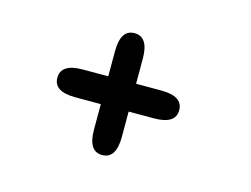

<svg xmlns="http://www.w3.org/2000/svg" viewBox="-62 -574 744 570"><g transform="rotate(15 309.5 -289.0)"><path d="M101 -289.5Q101 -332.5 168 -332.5H409Q475.5 -332.5 475.5 -289.5Q475.5 -247 409 -247H168Q101 -247 101 -289.5ZM288.5 -102Q246 -102 246 -169V-409.5Q246 -476.5 288.5 -476.5Q331.5 -476.5 331.5 -409.5V-169Q331.5 -102 288.5 -102Z"/></g></svg>

Font: Sono ExtraLight Monospace Medium
Style: Regular
Weight: 500
Version: Version 2.112